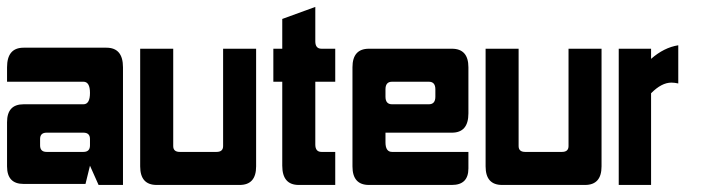

<svg xmlns="http://www.w3.org/2000/svg" viewBox="-20 -525 1994 545"><path d="M329.1 0H259.8L235.4 -54.7L222.7 -2.9H46.9Q0 -2.9 0 -52.7V-178.2Q0 -229 46.9 -229H216.8Q235.4 -229 235.4 -261.2Q235.4 -293 216.8 -293H0V-334Q0 -389.6 46.9 -389.6H282.2Q329.1 -389.6 329.1 -334ZM112.3 -93.8H216.8Q235.4 -93.8 235.4 -112.3V-130.4Q235.4 -148.4 216.8 -148.4H112.3Q93.8 -148.4 93.8 -130.4V-112.3Q93.8 -93.8 112.3 -93.8Z M471.7 -386.7V-110.4Q471.7 -93.8 490.2 -93.8H594.7Q613.3 -93.8 613.3 -110.4V-386.7H707V-52.7Q707 0 660.2 0H424.8Q377.9 0 377.9 -52.7V-386.7Z M781.2 -293H755.9V-386.7H781.2V-471.2L875 -505.4V-407.7Q875 -386.7 892.6 -386.7H931.6V-293H875V-114.7Q875 -93.8 892.6 -93.8H931.6V0H828.1Q781.2 0 781.2 -54.7Z M980.5 -334Q980.5 -386.7 1027.3 -386.7H1262.7Q1309.6 -386.7 1309.6 -334V-203.1Q1309.6 -148.4 1262.7 -148.4H1074.2V-121.1Q1074.2 -93.8 1092.8 -93.8H1309.6V-46.9Q1309.6 0 1262.7 0H1027.3Q980.5 0 980.5 -52.7ZM1197.3 -293H1092.8Q1074.2 -293 1074.2 -271.5V-250.5Q1074.2 -229 1092.8 -229H1197.3Q1215.8 -229 1215.8 -250.5V-271.5Q1215.8 -293 1197.3 -293Z M1452.1 -386.7V-110.4Q1452.1 -93.8 1470.7 -93.8H1575.2Q1593.8 -93.8 1593.8 -110.4V-386.7H1687.5V-52.7Q1687.5 0 1640.6 0H1405.3Q1358.4 0 1358.4 -52.7V-386.7Z M1828.1 -260.3V0H1736.3V-386.7H1828.1V-357.9Q1864.7 -390.1 1905.3 -396.5V-288.1Q1895 -290.5 1885.7 -290.5Q1857.9 -290.5 1828.1 -260.3Z"/></svg>

Font: Aswaq
Style: Regular
Weight: 400
Designer: Husham Jawad
Version: Version 1.000;November 3, 2021;FontCreator 14.0.0.2814 32-bi